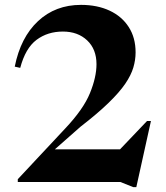

<svg xmlns="http://www.w3.org/2000/svg" viewBox="-20 -747 682 788"><path d="M599.5 -250.5 539.5 21H527L474 0H53V-11.5L247.5 -219.5Q322.5 -299 349.2 -364.8Q376 -430.5 376 -483.5Q376 -545 337.8 -581.2Q299.5 -617.5 238 -617.5Q175.5 -617.5 130 -583.5Q84.5 -549.5 63 -468.5L40.5 -473.5Q64.5 -593.5 136 -660.2Q207.5 -727 312.5 -727Q379 -727 429.5 -703.5Q480 -680 508.2 -636.2Q536.5 -592.5 536.5 -532Q536.5 -501 527.2 -469.8Q518 -438.5 494 -403.2Q470 -368 425.5 -324.8Q381 -281.5 310.5 -227L205 -134H472.5L583.5 -250.5Z"/></svg>

Font: Newsreader Display SemiBold
Style: Regular
Weight: 600
Designer: Hugues Gentile
Foundry: Production Type
Version: Version 1.001